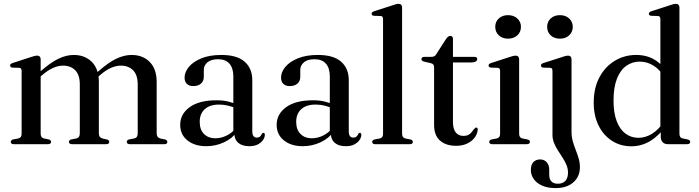

<svg xmlns="http://www.w3.org/2000/svg" viewBox="-20 -757 3668 1008"><path d="M193.5 -446V-55Q193.5 -44 197.8 -38.2Q202 -32.5 211 -30L236 -25Q248 -21.5 248 -12.5Q248 0 231.5 0H52.5Q44.5 0 40.5 -3.2Q36.5 -6.5 36.5 -12Q36.5 -16.5 39.5 -19.8Q42.5 -23 49 -25L76 -30Q85 -32.5 89.2 -38Q93.5 -43.5 93.5 -54.5V-384.5Q93.5 -392.5 90.5 -396.5Q87.5 -400.5 80.5 -401L45 -402Q39 -403 36 -405.8Q33 -408.5 33 -412.5Q33 -417.5 36.2 -420.8Q39.5 -424 47.5 -426.5L142.5 -457.5Q154.5 -461.5 161.8 -463.2Q169 -465 175 -465Q184 -465 188.8 -459.8Q193.5 -454.5 193.5 -446ZM180.5 -344.5 166.5 -359 186.5 -377Q243.5 -428 285.8 -448.2Q328 -468.5 367 -468.5Q426 -468.5 462.5 -431.5Q499 -394.5 499 -327V-57.5Q499 -45 504.2 -38.5Q509.5 -32 519.5 -29.5L542 -24.5Q553.5 -21 553.5 -12.5Q553.5 0 537 0H359Q342 0 342 -12.5Q342 -21.5 354 -25L380.5 -30Q390.5 -32.5 394.8 -39Q399 -45.5 399 -57.5V-313.5Q399 -363.5 375 -388Q351 -412.5 311 -412.5Q286 -412.5 258.8 -400.5Q231.5 -388.5 200.5 -362ZM484.5 -344.5 470 -359 490 -377Q547 -428 589.2 -448.2Q631.5 -468.5 670.5 -468.5Q730 -468.5 766.2 -431.5Q802.5 -394.5 802.5 -327V-57.5Q802.5 -45 807.8 -38.5Q813 -32 823 -29.5L846 -25Q852.5 -23 855.5 -19.8Q858.5 -16.5 858.5 -12Q858.5 -6.5 854.8 -3.2Q851 0 842.5 0H662.5Q645.5 0 645.5 -12.5Q645.5 -21.5 657.5 -25L684 -30Q694.5 -32.5 698.8 -39Q703 -45.5 703 -57.5V-313.5Q703 -363.5 678.8 -388Q654.5 -412.5 614.5 -412.5Q589.5 -412.5 562.2 -400.5Q535 -388.5 504.5 -362Z M1210.5 -56.5V-64.5L1205 -65.5V-356Q1205 -399.5 1184.5 -422.8Q1164 -446 1125.5 -446Q1087.5 -446 1068.8 -429.5Q1050 -413 1050 -391.5V-354Q1050 -331 1035 -318Q1020 -305 994.5 -305Q973 -305 961 -316.8Q949 -328.5 949 -349.5Q949 -378.5 971.5 -405.8Q994 -433 1037.2 -450.8Q1080.5 -468.5 1142.5 -468.5Q1224.5 -468.5 1264.5 -433Q1304.5 -397.5 1304.5 -336.5V-68Q1304.5 -50.5 1310.8 -42.5Q1317 -34.5 1327.5 -34.5Q1339 -34.5 1345 -40Q1351 -45.5 1354 -53Q1355.5 -56 1357.8 -57.8Q1360 -59.5 1363 -59.5Q1366.5 -59.5 1368.5 -56.8Q1370.5 -54 1370.5 -49Q1370.5 -36.5 1361.5 -22.8Q1352.5 -9 1334.5 0.8Q1316.5 10.5 1289 10.5Q1251.5 10.5 1231 -7Q1210.5 -24.5 1210.5 -56.5ZM926 -101.5Q926 -158 975.5 -194.2Q1025 -230.5 1117 -230.5Q1151 -230.5 1177.8 -224Q1204.5 -217.5 1225.5 -207.5L1219 -188.5Q1199 -197 1177.2 -202.5Q1155.5 -208 1130 -208Q1081.5 -208 1055 -183.8Q1028.5 -159.5 1028.5 -117.5Q1028.5 -76 1051.2 -53.5Q1074 -31 1110 -31Q1140.5 -31 1169.2 -45Q1198 -59 1218.5 -84.5L1227 -68Q1200 -30 1156 -9.8Q1112 10.5 1063 10.5Q1002 10.5 964 -20Q926 -50.5 926 -101.5Z M1717 -56.5V-64.5L1711.5 -65.5V-356Q1711.5 -399.5 1691 -422.8Q1670.5 -446 1632 -446Q1594 -446 1575.2 -429.5Q1556.5 -413 1556.5 -391.5V-354Q1556.5 -331 1541.5 -318Q1526.5 -305 1501 -305Q1479.5 -305 1467.5 -316.8Q1455.5 -328.5 1455.5 -349.5Q1455.5 -378.5 1478 -405.8Q1500.5 -433 1543.8 -450.8Q1587 -468.5 1649 -468.5Q1731 -468.5 1771 -433Q1811 -397.5 1811 -336.5V-68Q1811 -50.5 1817.2 -42.5Q1823.5 -34.5 1834 -34.5Q1845.5 -34.5 1851.5 -40Q1857.5 -45.5 1860.5 -53Q1862 -56 1864.2 -57.8Q1866.5 -59.5 1869.5 -59.5Q1873 -59.5 1875 -56.8Q1877 -54 1877 -49Q1877 -36.5 1868 -22.8Q1859 -9 1841 0.8Q1823 10.5 1795.5 10.5Q1758 10.5 1737.5 -7Q1717 -24.5 1717 -56.5ZM1432.5 -101.5Q1432.5 -158 1482 -194.2Q1531.5 -230.5 1623.5 -230.5Q1657.5 -230.5 1684.2 -224Q1711 -217.5 1732 -207.5L1725.5 -188.5Q1705.5 -197 1683.8 -202.5Q1662 -208 1636.5 -208Q1588 -208 1561.5 -183.8Q1535 -159.5 1535 -117.5Q1535 -76 1557.8 -53.5Q1580.5 -31 1616.5 -31Q1647 -31 1675.8 -45Q1704.5 -59 1725 -84.5L1733.5 -68Q1706.5 -30 1662.5 -9.8Q1618.5 10.5 1569.5 10.5Q1508.5 10.5 1470.5 -20Q1432.5 -50.5 1432.5 -101.5Z M2091 -718V-55Q2091 -44 2095.5 -38Q2100 -32 2108.5 -30L2134 -25Q2141 -23.5 2144.2 -20.2Q2147.5 -17 2147.5 -12Q2147.5 -6.5 2143.5 -3.2Q2139.5 0 2131 0H1950Q1942 0 1938 -3.2Q1934 -6.5 1934 -12Q1934 -16.5 1937.2 -20Q1940.5 -23.5 1947.5 -25L1974 -30Q1982.5 -32.5 1986.8 -38Q1991 -43.5 1991 -54.5V-656Q1991 -664.5 1988.2 -668.5Q1985.5 -672.5 1978.5 -673L1943 -674Q1936.5 -675 1933.8 -677.8Q1931 -680.5 1931 -684.5Q1931 -689.5 1934 -692.5Q1937 -695.5 1945.5 -698.5L2040.5 -729Q2052.5 -733.5 2059.8 -735.2Q2067 -737 2072 -737Q2081.5 -737 2086.2 -731.8Q2091 -726.5 2091 -718Z M2241.5 -425.5 2208.5 -433Q2199 -435.5 2195.8 -438.8Q2192.5 -442 2192.5 -446.5Q2192.5 -452 2196.5 -455.2Q2200.5 -458.5 2207 -458.5H2243.5Q2253.5 -458.5 2259.8 -461.5Q2266 -464.5 2271 -473.5L2321.5 -552Q2327 -560.5 2332.8 -564.5Q2338.5 -568.5 2344.5 -568.5Q2351 -568.5 2354.5 -564.5Q2358 -560.5 2358 -553V-116Q2358 -80.5 2372.5 -62Q2387 -43.5 2413 -43.5Q2428.5 -43.5 2438.2 -48.5Q2448 -53.5 2454.2 -61Q2460.5 -68.5 2466 -75.8Q2471.5 -83 2478 -87.5Q2482.5 -88 2485.5 -85.2Q2488.5 -82.5 2488 -75.5Q2485.5 -52 2470.8 -33Q2456 -14 2431.5 -2.8Q2407 8.5 2375 8.5Q2321.5 8.5 2290.2 -18.8Q2259 -46 2259 -101.5V-403Q2259 -412.5 2255.2 -417.8Q2251.5 -423 2241.5 -425.5ZM2317 -429 2317.5 -458.5H2470Q2477.5 -458.5 2481.5 -455.5Q2485.5 -452.5 2485.5 -447Q2485.5 -439 2477.5 -434Q2469.5 -429 2452.5 -429Z M2705.5 -446V-55Q2705.5 -44 2709.8 -38Q2714 -32 2723 -30L2748.5 -25Q2755.5 -23.5 2758.8 -20.2Q2762 -17 2762 -12Q2762 -6.5 2757.8 -3.2Q2753.5 0 2745 0H2564.5Q2556.5 0 2552.5 -3.2Q2548.5 -6.5 2548.5 -12Q2548.5 -16.5 2551.5 -19.8Q2554.5 -23 2561 -25L2588 -30Q2597 -32.5 2601.2 -38Q2605.5 -43.5 2605.5 -54.5V-384.5Q2605.5 -392.5 2602.5 -396.5Q2599.5 -400.5 2592.5 -401L2557 -402Q2551 -403 2548 -405.8Q2545 -408.5 2545 -412.5Q2545 -417.5 2548.2 -420.8Q2551.5 -424 2559.5 -426.5L2655 -457.5Q2667 -461.5 2674 -463.2Q2681 -465 2686 -465Q2696 -465 2700.8 -459.8Q2705.5 -454.5 2705.5 -446ZM2647 -554Q2617.5 -554 2598.8 -571.5Q2580 -589 2580 -616Q2580 -643 2598.8 -660.2Q2617.5 -677.5 2647 -677.5Q2677 -677.5 2696 -660Q2715 -642.5 2715 -616Q2715 -589 2696 -571.5Q2677 -554 2647 -554Z M2980.5 -66.5Q2980.5 -39 2987.2 -15.2Q2994 8.5 3002.8 30.8Q3011.5 53 3018 75Q3024.5 97 3024.5 120.5Q3024.5 170 2990.2 200.2Q2956 230.5 2897 230.5Q2855 230.5 2826 217.5Q2797 204.5 2782 182.8Q2767 161 2767 135.5Q2767 108 2780.2 94Q2793.5 80 2816 80Q2837.5 80 2850.5 95Q2863.5 110 2863.5 134V160.5Q2863.5 183.5 2875 195.5Q2886.5 207.5 2908.5 207.5Q2934.5 207.5 2948.2 192.5Q2962 177.5 2962 149.5Q2962 128.5 2954 109.2Q2946 90 2933.8 71Q2921.5 52 2909.2 33Q2897 14 2888.8 -6.2Q2880.5 -26.5 2880.5 -48.5V-384Q2880.5 -393 2877.5 -396.8Q2874.5 -400.5 2867.5 -401L2832 -402Q2826 -403 2823 -405.8Q2820 -408.5 2820 -412.5Q2820 -417.5 2823.2 -420.8Q2826.5 -424 2834.5 -426.5L2929.5 -457Q2941.5 -461.5 2948.8 -463.2Q2956 -465 2961.5 -465Q2971 -465 2975.8 -459.8Q2980.5 -454.5 2980.5 -445.5ZM2919.5 -554Q2889.5 -554 2871 -571.5Q2852.5 -589 2852.5 -616Q2852.5 -643 2871.2 -660.2Q2890 -677.5 2919.5 -677.5Q2949.5 -677.5 2968.2 -660Q2987 -642.5 2987 -616Q2987 -589 2968.2 -571.5Q2949.5 -554 2919.5 -554Z M3449 -75 3447 -78V-656Q3447 -664.5 3444 -668.5Q3441 -672.5 3434 -673L3398.5 -674Q3392 -675 3389.2 -677.8Q3386.5 -680.5 3386.5 -684.5Q3386.5 -689.5 3389.8 -692.5Q3393 -695.5 3401 -698.5L3496 -729Q3508 -733.5 3515.2 -735.2Q3522.5 -737 3528 -737Q3537.5 -737 3542.2 -731.8Q3547 -726.5 3547 -718V-55Q3547 -44 3551.2 -38Q3555.5 -32 3564.5 -30L3590 -25Q3597 -23.5 3600.2 -20.2Q3603.5 -17 3603.5 -12Q3603.5 -6.5 3599.2 -3.2Q3595 0 3586.5 0H3487Q3469.5 0 3459.2 -10Q3449 -20 3449 -39.5ZM3097 -217.5Q3097 -295 3127 -351.2Q3157 -407.5 3207.8 -438Q3258.5 -468.5 3320 -468.5Q3377 -468.5 3419.5 -441.8Q3462 -415 3488.5 -367L3469 -349Q3446.5 -389.5 3412.5 -411.5Q3378.5 -433.5 3338 -433.5Q3299.5 -433.5 3268.2 -411.5Q3237 -389.5 3219 -344Q3201 -298.5 3201 -229Q3201 -164 3217.8 -120.5Q3234.5 -77 3264.2 -55.2Q3294 -33.5 3331.5 -33.5Q3368 -33.5 3402 -54Q3436 -74.5 3465.5 -117.5L3478 -98Q3439 -44 3393.5 -16.5Q3348 11 3294 11Q3237.5 11 3192.8 -17.8Q3148 -46.5 3122.5 -98.2Q3097 -150 3097 -217.5Z"/></svg>

Font: Fraunces 60pt
Style: Regular
Weight: 400
Version: Version 1.000;[b76b70a41]